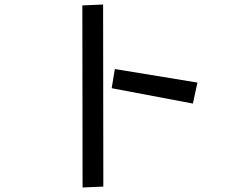

<svg xmlns="http://www.w3.org/2000/svg" viewBox="-20 -781 1040 851"><path d="M345 -757 437 -761 438 46 346 50ZM489 -475 855 -415 835 -322 475 -390Z"/></svg>

Font: Stick
Style: Regular
Weight: 400
Designer: Fontworks Inc.
Foundry: Fontworks Inc.
Version: Version 1.100